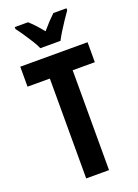

<svg xmlns="http://www.w3.org/2000/svg" viewBox="-172 -1004 774 1075"><g transform="rotate(-20 214.5 -466.5)"><path d="M283 0H147V-595H14V-714H415V-595H283ZM155 -773Q147 -793 130 -820Q113 -847 94.5 -874.5Q76 -902 61 -921V-933H140Q157 -918 176 -897.5Q195 -877 215 -852Q238 -879 255.5 -897.5Q273 -916 291 -933H369V-921Q355 -901 337 -874.5Q319 -848 302.5 -821Q286 -794 275 -773Z"/></g></svg>

Font: Noto Sans Khmer ExtraCondensed
Style: Bold
Weight: 700
Width: 2
Designer: Danh Hong and the Monotype Design Team
Foundry: Monotype Imaging Inc.
Version: Version 2.004